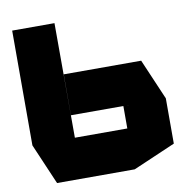

<svg xmlns="http://www.w3.org/2000/svg" viewBox="-85 -868 947 952"><g transform="rotate(-10 388.0 -391.5)"><path d="M38 -206V-783H251L252 -206ZM126 0 38 -205V-206H516V0ZM516 0V-319H730V-92L517 0ZM252 -319V-525H642L730 -320V-319Z"/></g></svg>

Font: Foldit ExtraBold
Style: Regular
Weight: 800
Version: Version 1.003